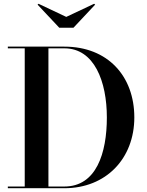

<svg xmlns="http://www.w3.org/2000/svg" viewBox="-20 -997 776 1017"><path d="M331 -907.5 184 -977 179 -972.5 294 -850H369L484 -972.5L478.5 -977ZM321 0C541.5 0 691.5 -157 691.5 -375C691.5 -593 551.5 -750 321 -750H21.5V-741H111V-9H21.5V0ZM321 -741C480 -741 546 -564.5 546 -375C546 -185.5 490 -9 321 -9H236.5V-741Z"/></svg>

Font: Bodoni* 24pt Medium
Style: Regular
Weight: 500
Version: Version 2.3